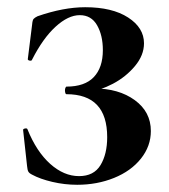

<svg xmlns="http://www.w3.org/2000/svg" viewBox="-20 -500 467 532"><path d="M277 -120Q277 -239 164 -239Q162 -239 161 -242.5Q160 -246 160 -250Q160 -254 161.5 -257Q163 -260 164 -260Q215 -260 240 -286.5Q265 -313 265 -361Q265 -402 249 -430Q233 -458 201 -458Q169 -458 134 -426Q99 -394 69 -335Q68 -331 62.5 -332Q57 -333 57 -336L69 -432Q70 -444 73 -447.5Q76 -451 84 -455Q156 -480 216 -480Q291 -480 335 -451.5Q379 -423 379 -380Q379 -347 354 -317Q329 -287 293 -268Q257 -249 226 -247L240 -255Q309 -255 353.5 -222.5Q398 -190 398 -137Q398 -95 370.5 -60.5Q343 -26 296 -7Q249 12 194 12Q159 12 125 4Q91 -4 69 -16Q61 -20 58.5 -24.5Q56 -29 55 -40L44 -140Q44 -143 49.5 -144Q55 -145 56 -142Q81 -80 119 -46Q157 -12 199 -12Q240 -12 258.5 -42.5Q277 -73 277 -120Z"/></svg>

Font: Cormorant SC
Style: Bold
Weight: 700
Designer: Christian Thalmann (Catharsis Fonts)
Foundry: Catharsis Fonts
Version: Version 4.000